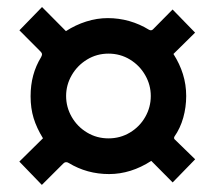

<svg xmlns="http://www.w3.org/2000/svg" viewBox="-20 -637 625 546"><path d="M175.5 -173.5Q166.6 -179 159.8 -171.8L99 -111.2L35 -177.5L102.2 -243.8Q84.2 -273 75.6 -301.1Q67 -329.1 67 -363.2Q67 -395 74.4 -422.4Q81.8 -449.9 97 -474.8Q99.8 -480.1 99.5 -483.3Q99.2 -486.5 95.2 -490.5L35.2 -550.8L99.5 -617L167.5 -548.5Q194.6 -566.1 225.2 -575.8Q255.9 -585.5 286.5 -585.5Q317.8 -585.5 347.6 -577.1Q377.4 -568.6 403.5 -552.5Q410.2 -548.8 415 -553.5L470.8 -610L534.8 -544.2L473.2 -483.5Q491.1 -455.6 500.3 -425.9Q509.5 -396.2 509.5 -364Q509.5 -332.2 501.1 -302.2Q492.6 -272.2 476 -248.5Q475 -246.4 475 -244.6Q475 -242.9 476.2 -241.2L535 -184L471 -118.2L410.2 -179.5Q352.2 -142 290.2 -142Q227.4 -142 175.5 -173.5ZM408.8 -364Q408.8 -395.6 392.9 -423.2Q377.1 -450.9 349.6 -467.7Q322 -484.5 288.5 -484.5Q255.2 -484.5 227.6 -467.7Q200 -450.9 184 -423.2Q168 -395.6 168 -364Q168 -332.2 184 -304.4Q200 -276.6 227.6 -260.1Q255.2 -243.5 288.5 -243.5Q322 -243.5 349.6 -260.1Q377.1 -276.6 392.9 -304.2Q408.8 -331.9 408.8 -364Z"/></svg>

Font: Public Sans VF
Style: Regular
Weight: 400
Designer: Pablo Impallari, Rodrigo Fuenzalida (Modified by Dan O. Williams and USWDS)
Version: Version 1.003